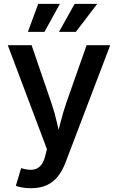

<svg xmlns="http://www.w3.org/2000/svg" viewBox="-20 -784 622 1012"><path d="M63.5 195.3 91.3 102.1 105 106Q133.3 113.3 155.8 109.9Q178.2 106.4 193.8 89.6Q209.5 72.8 217.8 39.6L227.5 2.4L21 -545.9H146.5L250.5 -242.2Q268.6 -189.9 280 -138.4Q291.5 -86.9 305.2 -34.2H272Q286.1 -86.9 299.1 -138.9Q312 -190.9 329.6 -242.2L436.5 -545.9H561L325.2 72.8Q308.6 116.7 284.2 147Q259.8 177.2 225.1 192.6Q190.4 208 143.6 208Q117.2 208 95.9 204.1Q74.7 200.2 63.5 195.3ZM214.4 -616.2H127L181.6 -763.7H295.9ZM379.9 -616.2H291L373.5 -763.7H492.7Z"/></svg>

Font: Inter Cardless
Style: Medium
Weight: 500
Designer: Rasmus Andersson
Foundry: rsms
Version: Version 4.001;git-9221beed3